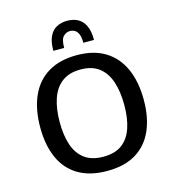

<svg xmlns="http://www.w3.org/2000/svg" viewBox="-134 -1049 1063 1171"><g transform="rotate(-15 398.0 -464.0)"><path d="M399.4 9.8Q289.6 9.8 216.6 -33.9Q143.6 -77.6 107.4 -158.9Q71.3 -240.2 71.3 -352.1Q71.3 -466.3 108.2 -549.1Q145 -631.8 218.3 -676.3Q291.5 -720.7 399.9 -720.7Q506.8 -720.7 579.1 -676Q651.4 -631.3 688.2 -548.6Q725.1 -465.8 725.1 -351.6Q725.1 -240.7 689.2 -159.4Q653.3 -78.1 581.1 -34.2Q508.8 9.8 399.4 9.8ZM398.9 -80.1Q472.7 -80.1 517.1 -113.8Q561.5 -147.5 581.8 -208.5Q602.1 -269.5 602.1 -351.6Q602.1 -436.5 581.5 -499Q561 -561.5 516.4 -595.9Q471.7 -630.4 399.4 -630.4Q327.6 -630.4 282.2 -596.2Q236.8 -562 215.6 -499.5Q194.3 -437 194.3 -351.6Q194.3 -269.5 214.6 -208.5Q234.9 -147.5 280 -113.8Q325.2 -80.1 398.9 -80.1ZM269.5 -783.2Q269.5 -840.3 285.9 -874.3Q302.2 -908.2 331.3 -923.3Q360.4 -938.5 397.5 -938.5Q435.5 -938.5 464.4 -923.3Q493.2 -908.2 509.8 -874.3Q526.4 -840.3 526.4 -783.2H459Q459 -819.3 450.2 -838.9Q441.4 -858.4 427.5 -866Q413.6 -873.5 397.5 -873.5Q374.5 -873.5 356.2 -855.2Q337.9 -836.9 337.9 -783.2Z"/></g></svg>

Font: Comme Medium
Style: Regular
Weight: 500
Version: Version 1.000;gftools[0.9.27]